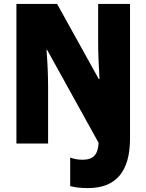

<svg xmlns="http://www.w3.org/2000/svg" viewBox="-20 -827 749 982"><path d="M430 135Q378 135 339 125V-21Q353 -16 368.5 -13Q384 -10 403 -10Q445 -10 464 -32Q483 -54 484 -97L221 -572H218Q222 -521 224 -471.5Q226 -422 226 -384V-93H64V-807H272L485 -423H489Q486 -470 484 -519.5Q482 -569 482 -607V-807H645V-119Q645 135 430 135Z"/></svg>

Font: Noto Sans Kannada UI Condensed Black
Style: Regular
Weight: 900
Width: 3
Designer: Jelle Bosma - Monotype Design Team
Foundry: Monotype Imaging Inc.
Version: Version 2.005; ttfautohint (v1.8.4.7-5d5b)